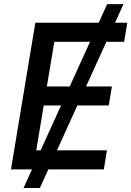

<svg xmlns="http://www.w3.org/2000/svg" viewBox="-20 -840 651 952"><path d="M592.3 -819.6H511.4L469.5 -727.3H155.2L34.4 0H138.5L96.6 92.3H177.6L219.5 0H494.7L510.3 -94.5H262.4L363.6 -317.1H519.2L534.8 -411.2H406.6L507.5 -632.8H595.5L611.2 -727.3H550.4ZM159.8 -94.5 196.7 -317.1H282.7L181.5 -94.5ZM212.4 -411.2 249.3 -632.8H426.5L325.6 -411.2Z"/></svg>

Font: Magic Ui Pro Medium
Style: Italic
Weight: 500
Italic angle: -9.39999°
Designer: Stefan Endress, Andreas Faust
Version: Version 1.000;FEAKit 1.0